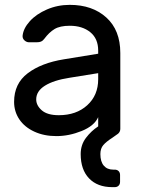

<svg xmlns="http://www.w3.org/2000/svg" viewBox="-20 -550 586 790"><path d="M384 -329V-342Q384 -391 351.5 -417.5Q319 -444 267 -444Q227 -444 204.5 -430.5Q182 -417 162 -390Q156 -382 149 -379Q142 -376 130 -376H100Q89 -376 80.5 -384Q72 -392 73 -403Q76 -433 102.5 -462.5Q129 -492 173 -511Q217 -530 267 -530Q360 -530 417.5 -478Q475 -426 475 -332V-20Q475 -8 466 0Q457 7 442 17Q417 33 405 47Q393 61 393 84Q393 115 407 131.5Q421 148 446 148H452Q462 148 468 154Q474 160 474 170V198Q474 208 468 214Q462 220 452 220H442Q381 220 346.5 184Q312 148 312 84Q312 46 333.5 17.5Q355 -11 384 -30V-68Q368 -32 316 -11Q264 10 212 10Q161 10 121 -8.5Q81 -27 59.5 -59Q38 -91 38 -131Q38 -206 94 -248.5Q150 -291 243 -306ZM384 -249 266 -230Q201 -220 165 -197.5Q129 -175 129 -141Q129 -116 152 -96Q175 -76 222 -76Q294 -76 339 -117Q384 -158 384 -224Z"/></svg>

Font: Hezaedrus
Style: Regular
Weight: 400
Designer: Hubert & Fischer
Foundry: Hubert & Fischer
Version: Version 1.10;September 3, 2019;FontCreator 11.5.0.2425 64-bi